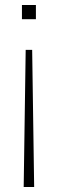

<svg xmlns="http://www.w3.org/2000/svg" viewBox="-20 -550 232 770"><path d="M117 200H75L83 -350H109ZM124 -473H68V-530H124Z"/></svg>

Font: Tanohe Sans ExtraLight
Style: Regular
Weight: 250
Designer: Village Type and Design LLC & Cristiano Sobral
Foundry: Cooper Hewitt Smithsonian Design Museum
Version: Version 1.00;May 30, 2020;FontCreator 12.0.0.2522 64-bit; tt